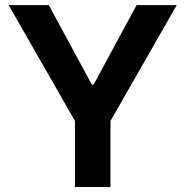

<svg xmlns="http://www.w3.org/2000/svg" viewBox="-20 -748 742 768"><path d="M14.6 -727.5H175.3L347.2 -409.7H354.5L526.4 -727.5H687L421.9 -264.2V0H279.8V-264.2Z"/></svg>

Font: Inter Cardless Tabular Bold
Style: Bold
Weight: 700
Designer: Rasmus Andersson
Foundry: rsms
Version: Version 4.000;git-4fc901f